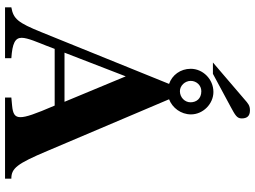

<svg xmlns="http://www.w3.org/2000/svg" viewBox="-145 -867 1012 762"><g transform="rotate(90 361.0 -486.0)"><path d="M374 -651C408 -664 434 -698 434 -738C434 -786 392 -827 345 -827C294 -827 253 -785 253 -737C253 -696 278 -663 313 -651L108 -145C70 -51 55 -33 9 -25V0H211V-25C152 -29 130 -40 130 -66C130 -90 149 -132 161 -163L174 -197H399C433 -118 445 -83 445 -61C445 -39 432 -31 399 -28L367 -25V0H689V-25C648 -25 630 -47 579 -168ZM384 -236H189L283 -479ZM386 -736C386 -713 366 -694 342 -694C320 -694 301 -714 301 -737C301 -759 318 -779 342 -779C372 -779 386 -759 386 -736ZM228 -825H273L405 -896C436 -913 450 -920 450 -939C450 -960 441 -972 418 -972C399 -972 391 -965 374 -950Z"/></g></svg>

Font: XITS
Style: Bold
Weight: 700
Designer: MicroPress Inc., with final additions and corrections provided by Coen Hoffman, Elsevier (retired)
Version: Version 1.107